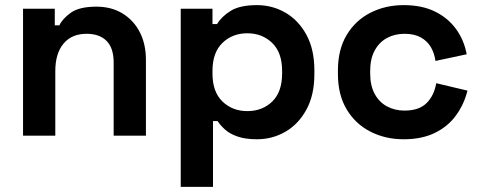

<svg xmlns="http://www.w3.org/2000/svg" viewBox="-20 -530 1880 750"><path d="M70 0V-496H194V-431H212Q224 -457 257 -480.5Q290 -504 357 -504Q415 -504 458.5 -477.5Q502 -451 526 -404.5Q550 -358 550 -296V0H424V-286Q424 -342 396.5 -370Q369 -398 318 -398Q260 -398 228 -359.5Q196 -321 196 -252V0Z M686 200V-496H810V-436H828Q845 -465 881 -487.5Q917 -510 984 -510Q1044 -510 1095 -480.5Q1146 -451 1177 -394Q1208 -337 1208 -256V-240Q1208 -159 1177 -102Q1146 -45 1095 -15.5Q1044 14 984 14Q939 14 908.5 3.5Q878 -7 859.5 -23.5Q841 -40 830 -57H812V200ZM946 -96Q1005 -96 1043.5 -133.5Q1082 -171 1082 -243V-253Q1082 -325 1043 -362.5Q1004 -400 946 -400Q888 -400 849 -362.5Q810 -325 810 -253V-243Q810 -171 849 -133.5Q888 -96 946 -96Z M1557 14Q1485 14 1426.5 -16Q1368 -46 1334 -103Q1300 -160 1300 -241V-255Q1300 -336 1334 -393Q1368 -450 1426.5 -480Q1485 -510 1557 -510Q1628 -510 1679 -485Q1730 -460 1761.5 -416.5Q1793 -373 1803 -318L1681 -292Q1677 -322 1663 -346Q1649 -370 1623.5 -384Q1598 -398 1560 -398Q1522 -398 1491.5 -381.5Q1461 -365 1443.5 -332.5Q1426 -300 1426 -253V-243Q1426 -196 1443.5 -163.5Q1461 -131 1491.5 -114.5Q1522 -98 1560 -98Q1617 -98 1646.5 -127.5Q1676 -157 1684 -205L1806 -176Q1793 -123 1761.5 -79.5Q1730 -36 1679 -11Q1628 14 1557 14Z"/></svg>

Font: Space Grotesk
Style: Bold
Weight: 700
Designer: Florian Karsten
Foundry: Florian Karsten
Version: Version 2.000